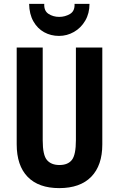

<svg xmlns="http://www.w3.org/2000/svg" viewBox="-20 -1025 611 989"><path d="M507 -281Q507 -173 450 -114.5Q393 -56 285 -56Q179 -56 122.5 -114Q66 -172 66 -282V-780H200V-302Q200 -226 222 -200.5Q244 -175 286 -175Q330 -175 350.5 -201.5Q371 -228 371 -303V-780H507ZM441 -1005Q441 -956 419 -918.5Q397 -881 361 -860.5Q325 -840 284 -840Q242 -840 207.5 -859Q173 -878 152 -915Q131 -952 130 -1005H208Q206 -969 230 -953.5Q254 -938 285 -938Q315 -938 340.5 -953Q366 -968 364 -1005Z"/></svg>

Font: Noto Sans Malayalam UI ExtraCondensed
Style: Bold
Weight: 700
Width: 2
Designer: Jelle Bosma - Monotype Design Team
Foundry: Monotype Imaging Inc.
Version: Version 2.104; ttfautohint (v1.8.4.7-5d5b)